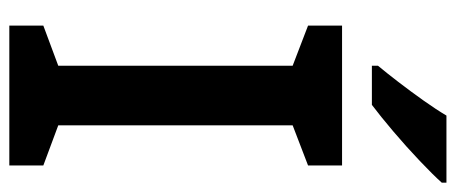

<svg xmlns="http://www.w3.org/2000/svg" viewBox="-303 -675 978 412"><g transform="rotate(90 186.0 -469.0)"><path d="M335 0H35V-73L121 -105V-608L35 -641V-714H335V-641L249 -608V-105L335 -73ZM372 -928Q356 -910 325.5 -881Q295 -852 262 -824Q229 -796 205 -778H121V-791Q136 -809 156 -835Q176 -861 195.5 -888.5Q215 -916 228 -938H372Z"/></g></svg>

Font: Noto Sans Ethiopic SemiBold
Style: Regular
Weight: 600
Designer: Monotype Design Team
Foundry: Monotype Imaging Inc.
Version: Version 2.102; ttfautohint (v1.8.4.7-5d5b)